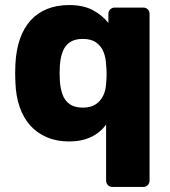

<svg xmlns="http://www.w3.org/2000/svg" viewBox="-20 -550 671 760"><path d="M425 190Q414 190 407 182.5Q400 175 400 165V-57Q377 -25 340 -7.5Q303 10 254 10Q205 10 166 -6.5Q127 -23 100 -53Q73 -83 58 -126Q43 -169 41 -223Q40 -243 40 -260Q40 -277 41 -297Q44 -353 59 -396Q74 -439 101 -469Q128 -499 166.5 -514.5Q205 -530 254 -530Q310 -530 348 -509.5Q386 -489 409 -459V-495Q409 -506 416.5 -513Q424 -520 434 -520H547Q558 -520 565 -513Q572 -506 572 -495V165Q572 175 565 182.5Q558 190 547 190ZM308 -124Q340 -124 359.5 -137.5Q379 -151 389 -172.5Q399 -194 400 -219Q402 -239 402 -257Q402 -275 400 -294Q399 -321 390 -344Q381 -367 361 -381.5Q341 -396 308 -396Q275 -396 255.5 -382Q236 -368 227.5 -344Q219 -320 217 -291Q215 -260 217 -229Q219 -200 227.5 -176Q236 -152 255.5 -138Q275 -124 308 -124Z"/></svg>

Font: Rubik Light
Style: Bold
Weight: 700
Version: Version 2.104